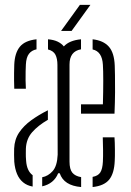

<svg xmlns="http://www.w3.org/2000/svg" viewBox="-20 -768 540 794"><path d="M39 -401Q38.5 -419.5 38.2 -434.8Q38 -450 38.2 -465.8Q38.5 -481.5 39 -500.5Q41 -549 62.2 -574.8Q83.5 -600.5 131 -605.5V-564Q111 -560 99.8 -545.5Q88.5 -531 87 -501Q86.5 -491.5 86 -473.2Q85.5 -455 85.8 -435.5Q86 -416 87 -401ZM315.5 5.5Q244 -0.5 227 -51.5H220.5Q212 -30 195 -16.2Q178 -2.5 154.5 2.5V-35Q179 -39.5 197.8 -60.5Q216.5 -81.5 218.5 -128.5L217.5 -499.5Q217.5 -525 209.5 -541.2Q201.5 -557.5 178.5 -563.5V-605.5Q202.5 -603.5 218.5 -595.8Q234.5 -588 244 -576Q266.5 -601 315 -605.5V-564Q267.5 -556 267.5 -501V-99.5Q267.5 -68 279.2 -53.8Q291 -39.5 315.5 -35.5ZM315 -298V-336.5H405.5Q407 -389.5 407 -433.8Q407 -478 405.5 -500Q402.5 -555 363 -563.5V-605.5Q407.5 -600.5 430 -575.2Q452.5 -550 454.5 -496.5Q455 -485.5 455.5 -456.8Q456 -428 455.8 -387Q455.5 -346 453.5 -298ZM115 3.5Q92 -0.5 75.8 -13.8Q59.5 -27 50.5 -48.5Q41.5 -70 39 -99Q38.5 -115.5 38.2 -127Q38 -138.5 38.5 -153.5Q40 -191.5 59 -219.8Q78 -248 109 -270.5Q140 -293 178 -312V-272.5Q138 -249.5 113.2 -221.5Q88.5 -193.5 87 -152.5Q87 -144.5 86.8 -132.8Q86.5 -121 88 -103Q91 -61 115 -43.5ZM363 5.5V-36.5Q385.5 -40.5 394.8 -55Q404 -69.5 405.5 -99.5Q406.5 -121.5 406.2 -146.5Q406 -171.5 405 -200H453.5Q455 -179.5 455.2 -149.5Q455.5 -119.5 454.5 -103.5Q452.5 -51 431.5 -25.2Q410.5 0.5 363 5.5ZM232.5 -640 310.5 -748H354L276 -640Z"/></svg>

Font: Big Shoulders Stencil Text ExtraLight
Style: Regular
Weight: 250
Version: Version 2.001